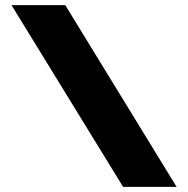

<svg xmlns="http://www.w3.org/2000/svg" viewBox="-20 -730 734 750"><path d="M234.9 -710 669.9 0H460.9L24.9 -710Z"/></svg>

Font: Rawline Black
Style: Regular
Weight: 900
Designer: Matt McInerney, Pablo Impallari, Rodrigo Fuenzalida
Foundry: Matt McInerney, Pablo Impallari, Rodrigo Fuenzalida
Version: Version 4.020;PS 004.020;hotconv 1.0.88;makeotf.lib2.5.64775